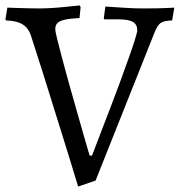

<svg xmlns="http://www.w3.org/2000/svg" viewBox="-29 -668 660 705"><path d="M258 17Q258 17 251 -5.5Q244 -28 232 -68Q220 -108 203 -161.5Q186 -215 167 -277Q148 -339 127 -405Q106 -471 85 -536Q76 -565 54 -578.5Q32 -592 -7 -593L-9 -597L-2 -640Q-2 -640 11 -639.5Q24 -639 43 -638.5Q62 -638 81.5 -637.5Q101 -637 114 -637Q134 -637 159.5 -638.5Q185 -640 209 -642.5Q233 -645 248.5 -646.5Q264 -648 264 -648L267 -641L263 -602Q228 -600 208.5 -595.5Q189 -591 181.5 -583Q174 -575 174 -560Q174 -553 181 -524.5Q188 -496 199 -454.5Q210 -413 223.5 -364.5Q237 -316 250.5 -269Q264 -222 275 -183Q286 -144 293 -120.5Q300 -97 300 -97H309Q322 -131 339 -175.5Q356 -220 375 -269Q394 -318 411.5 -366Q429 -414 443.5 -454.5Q458 -495 466.5 -522.5Q475 -550 475 -557Q475 -578 459 -587.5Q443 -597 406 -597H354L352 -601L358 -644Q358 -644 380 -642.5Q402 -641 435 -639Q468 -637 501 -637Q525 -637 550.5 -637.5Q576 -638 593.5 -639Q611 -640 611 -640L603 -593Q572 -592 560 -583Q548 -574 537 -545L322 -5Z"/></svg>

Font: Alegreya
Style: Regular
Weight: 400
Designer: Juan Pablo del Peral
Foundry: Huerta Tipografica
Version: Version 2.009